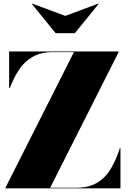

<svg xmlns="http://www.w3.org/2000/svg" viewBox="-20 -1032 714 1052"><path d="M10 0V-3.5L385 -746.5H270.5Q202.5 -746.5 157 -719.5Q111.5 -692.5 82.8 -648Q54 -603.5 34 -550H30V-750H630V-746.5L255 -3.5H399.5Q467.5 -3.5 513 -31.2Q558.5 -59 587.5 -107.8Q616.5 -156.5 636.5 -220H640V0ZM285 -850 155 -1010 157 -1012 338 -945 518 -1012 520 -1010 390 -850Z"/></svg>

Font: Bodoni Moda 48pt Black
Style: Regular
Weight: 900
Designer: Owen Earl
Foundry: indestructible type
Version: Version 2.004